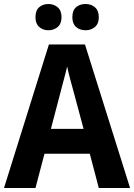

<svg xmlns="http://www.w3.org/2000/svg" viewBox="-20 -938 669 958"><path d="M473 0 428 -171H202L157 0H0L224 -716H404L629 0ZM349 -474Q341 -503 331 -540Q321 -577 315 -606Q311 -588 304 -561.5Q297 -535 290.5 -511Q284 -487 281 -474L234 -295H397ZM157 -852Q157 -886 175.5 -902Q194 -918 221 -918Q249 -918 268 -901.5Q287 -885 287 -852Q287 -820 268 -803.5Q249 -787 221 -787Q194 -787 175.5 -803.5Q157 -820 157 -852ZM341 -852Q341 -886 359.5 -902Q378 -918 407 -918Q435 -918 454 -901.5Q473 -885 473 -852Q473 -820 454 -803.5Q435 -787 407 -787Q378 -787 359.5 -803.5Q341 -820 341 -852Z"/></svg>

Font: Noto Sans Sinhala SemiCondensed
Style: Bold
Weight: 700
Width: 4
Designer: Jelle Bosma - Monotype Design Team
Foundry: Monotype Imaging Inc.
Version: Version 2.006; ttfautohint (v1.8.4.7-5d5b)